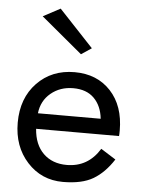

<svg xmlns="http://www.w3.org/2000/svg" viewBox="-53 -783 622 835"><g transform="rotate(5 257.5 -365.0)"><path d="M103 -700 178 -740 328 -580 283 -550ZM35 -230Q35 -337 99 -403.5Q163 -470 263 -470Q361 -470 420.5 -406Q480 -342 480 -234Q480 -218 479 -210H117Q122 -141 161 -103Q200 -65 263 -65Q356 -65 407 -148L472 -107Q434 -48 385 -19Q336 10 253 10Q159 10 97 -58Q35 -126 35 -230ZM393 -278Q387 -334 354 -367Q321 -400 263 -400Q206 -400 165.5 -366.5Q125 -333 119 -278Z"/></g></svg>

Font: renner_400book
Style: Book
Weight: 400
Version: Version 003.000 ; ttfautohint (v0.97) -l 8 -r 50 -G 200 -x 1